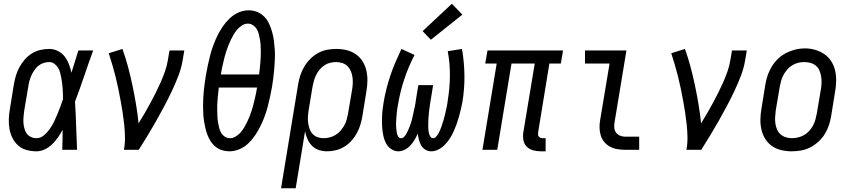

<svg xmlns="http://www.w3.org/2000/svg" viewBox="-20 -799 4540 1024"><path d="M175 8Q148 8 122 1Q96 -6 77 -23Q58 -40 46.5 -63Q35 -86 30.5 -111.5Q26 -137 27 -164.5Q28 -192 33 -219L54 -349Q58 -373 65 -396Q72 -419 83.5 -440.5Q95 -462 112 -481.5Q129 -501 150 -514Q171 -527 195 -532.5Q219 -538 243 -538Q267 -538 289 -527Q311 -516 325 -497.5Q339 -479 347.5 -457Q356 -435 361 -411Q370 -441 379.5 -470.5Q389 -500 398 -530H477Q452 -462 429 -393.5Q406 -325 380 -257Q384 -193 386 -128.5Q388 -64 391 0H312Q313 -27 313.5 -53.5Q314 -80 314 -107Q303 -86 289 -66Q275 -46 258 -29.5Q241 -13 219 -2.5Q197 8 175 8ZM175 -62Q196 -62 214 -77Q232 -92 245 -110.5Q258 -129 267.5 -148.5Q277 -168 285.5 -188.5Q294 -209 301.5 -229Q309 -249 316 -270Q316 -285 315.5 -299.5Q315 -314 314 -328.5Q313 -343 311 -357.5Q309 -372 306.5 -386Q304 -400 300 -414Q296 -428 288.5 -439.5Q281 -451 269 -459.5Q257 -468 243 -468Q227 -468 212 -463Q197 -458 184.5 -448Q172 -438 163 -424.5Q154 -411 147.5 -396.5Q141 -382 137 -367.5Q133 -353 131 -338L109 -208Q107 -192 105.5 -176Q104 -160 105 -144.5Q106 -129 110 -114Q114 -99 122.5 -87Q131 -75 145 -68.5Q159 -62 175 -62Z M641 0Q647 -33 646.5 -67Q646 -101 642.5 -134Q639 -167 634 -199.5Q629 -232 623 -264Q617 -296 610.5 -328Q604 -360 596 -391.5Q588 -423 579 -453.5Q570 -484 560 -515L633 -538Q650 -491 663 -442Q676 -393 686.5 -343Q697 -293 705.5 -242.5Q714 -192 719 -141Q736 -168 751.5 -195Q767 -222 782 -249.5Q797 -277 811 -305Q825 -333 837.5 -361.5Q850 -390 860 -418.5Q870 -447 875 -477L884 -530H963L954 -477Q947 -435 931 -393.5Q915 -352 896 -312Q877 -272 856 -232.5Q835 -193 813 -154Q791 -115 767.5 -76.5Q744 -38 720 0Z M1203 8Q1183 8 1164 2Q1145 -4 1130 -16Q1115 -28 1104.5 -44Q1094 -60 1087 -78Q1080 -96 1075.5 -115Q1071 -134 1068 -153.5Q1065 -173 1064 -193Q1063 -213 1063 -233.5Q1063 -254 1064 -274.5Q1065 -295 1067 -315.5Q1069 -336 1072 -356.5Q1075 -377 1078 -397Q1083 -424 1088.5 -451Q1094 -478 1101 -504.5Q1108 -531 1117.5 -557Q1127 -583 1139.5 -608.5Q1152 -634 1168 -657.5Q1184 -681 1205 -701Q1226 -721 1252.5 -732.5Q1279 -744 1306 -744Q1331 -744 1352.5 -735Q1374 -726 1390 -709.5Q1406 -693 1415.5 -672Q1425 -651 1431.5 -628Q1438 -605 1441 -581.5Q1444 -558 1445.5 -534Q1447 -510 1446 -485Q1445 -460 1443 -435.5Q1441 -411 1438 -386.5Q1435 -362 1431 -337Q1426 -311 1420.5 -284Q1415 -257 1408 -230.5Q1401 -204 1391.5 -178.5Q1382 -153 1369.5 -127.5Q1357 -102 1341 -78Q1325 -54 1304 -34Q1283 -14 1256.5 -3Q1230 8 1203 8ZM1158 -402H1362Q1364 -418 1365.5 -433.5Q1367 -449 1368.5 -464.5Q1370 -480 1370.5 -495.5Q1371 -511 1371 -526.5Q1371 -542 1370 -557.5Q1369 -573 1366.5 -587.5Q1364 -602 1360.5 -616.5Q1357 -631 1349.5 -643.5Q1342 -656 1329.5 -664.5Q1317 -673 1302 -673Q1286 -673 1271.5 -664Q1257 -655 1246 -642.5Q1235 -630 1226.5 -615.5Q1218 -601 1211 -586.5Q1204 -572 1198 -556.5Q1192 -541 1187 -526Q1182 -511 1178 -495.5Q1174 -480 1170.5 -464.5Q1167 -449 1163.5 -433.5Q1160 -418 1158 -402ZM1206 -62Q1222 -62 1237 -71Q1252 -80 1263 -92.5Q1274 -105 1282.5 -119.5Q1291 -134 1298 -148.5Q1305 -163 1311 -178Q1317 -193 1322 -208.5Q1327 -224 1331 -239.5Q1335 -255 1338.5 -270.5Q1342 -286 1345.5 -301.5Q1349 -317 1351 -332H1147Q1145 -317 1143.5 -301.5Q1142 -286 1140.5 -270.5Q1139 -255 1138.5 -239.5Q1138 -224 1138.5 -208.5Q1139 -193 1139.5 -178Q1140 -163 1142.5 -148Q1145 -133 1148.5 -118.5Q1152 -104 1159 -91.5Q1166 -79 1178.5 -70.5Q1191 -62 1206 -62Z M1479 205 1570 -349Q1574 -374 1582 -398Q1590 -422 1603 -444Q1616 -466 1635 -485Q1654 -504 1677 -516.5Q1700 -529 1724.5 -533.5Q1749 -538 1774 -538Q1802 -538 1829 -531.5Q1856 -525 1878 -509.5Q1900 -494 1914 -471.5Q1928 -449 1934 -422.5Q1940 -396 1939.5 -367.5Q1939 -339 1934 -311L1913 -181Q1909 -157 1902 -134Q1895 -111 1883.5 -89.5Q1872 -68 1855 -49Q1838 -30 1817 -17Q1796 -4 1772 2Q1748 8 1725 8Q1702 8 1680.5 1Q1659 -6 1644 -21.5Q1629 -37 1620 -57Q1611 -77 1607 -99L1557 205ZM1705 -62Q1721 -62 1737.5 -66Q1754 -70 1769 -79Q1784 -88 1795.5 -101Q1807 -114 1815.5 -129Q1824 -144 1828.5 -160Q1833 -176 1836 -192L1858 -322Q1861 -339 1861.5 -356.5Q1862 -374 1859.5 -390Q1857 -406 1850.5 -421Q1844 -436 1832.5 -447Q1821 -458 1805 -463Q1789 -468 1772 -468Q1757 -468 1740.5 -464Q1724 -460 1710 -450.5Q1696 -441 1685 -428Q1674 -415 1666.5 -400Q1659 -385 1654.5 -369.5Q1650 -354 1647 -338L1627 -217Q1624 -200 1622.5 -182Q1621 -164 1623 -147.5Q1625 -131 1630 -115Q1635 -99 1645.5 -86.5Q1656 -74 1672 -68Q1688 -62 1705 -62Z M2105 8Q2086 8 2069.5 -2Q2053 -12 2043 -27.5Q2033 -43 2028 -61Q2023 -79 2020.5 -98Q2018 -117 2017.5 -136.5Q2017 -156 2017.5 -175.5Q2018 -195 2020.5 -215Q2023 -235 2026 -254Q2032 -290 2041.5 -327Q2051 -364 2063 -399.5Q2075 -435 2090 -469.5Q2105 -504 2121 -538L2191 -506Q2159 -445 2136.5 -377.5Q2114 -310 2103 -243Q2101 -233 2099.5 -223.5Q2098 -214 2097 -204Q2096 -194 2095 -184Q2094 -174 2093.5 -164.5Q2093 -155 2092.5 -145Q2092 -135 2092.5 -125.5Q2093 -116 2094 -106.5Q2095 -97 2097 -88Q2099 -79 2104 -70.5Q2109 -62 2119 -62Q2129 -62 2136 -70Q2143 -78 2147.5 -86Q2152 -94 2156 -103Q2160 -112 2163.5 -120.5Q2167 -129 2170 -138Q2173 -147 2175.5 -156Q2178 -165 2180 -174Q2182 -183 2184 -192.5Q2186 -202 2188 -211Q2190 -220 2192 -229Q2194 -238 2195.5 -247Q2197 -256 2198 -265L2211 -345H2290L2277 -265Q2275 -256 2274 -247Q2273 -238 2271.5 -229Q2270 -220 2269 -210.5Q2268 -201 2267 -192Q2266 -183 2265.5 -174Q2265 -165 2264.5 -156Q2264 -147 2264 -138Q2264 -129 2264 -120Q2264 -111 2265 -102.5Q2266 -94 2268.5 -85.5Q2271 -77 2276 -69.5Q2281 -62 2290 -62Q2299 -62 2306 -70Q2313 -78 2317.5 -86Q2322 -94 2326 -102.5Q2330 -111 2333 -120Q2336 -129 2339 -138Q2342 -147 2344.5 -155.5Q2347 -164 2349.5 -173Q2352 -182 2354 -191Q2356 -200 2358 -209Q2360 -218 2362 -227Q2364 -236 2365.5 -245Q2367 -254 2368 -263Q2379 -330 2379.5 -395.5Q2380 -461 2368 -526L2444 -538Q2456 -468 2457 -397Q2458 -326 2446 -254Q2442 -234 2437.5 -214.5Q2433 -195 2427.5 -175.5Q2422 -156 2415 -136.5Q2408 -117 2399.5 -98Q2391 -79 2379.5 -61Q2368 -43 2353 -27.5Q2338 -12 2319 -2Q2300 8 2280 8Q2262 8 2248 -1Q2234 -10 2226 -24Q2218 -38 2214 -54.5Q2210 -71 2208 -87Q2201 -70 2191.5 -54Q2182 -38 2169.5 -24Q2157 -10 2139.5 -1Q2122 8 2105 8ZM2278 -587 2234 -633 2390 -779 2446 -721Z M2864 8Q2843 8 2823 2.5Q2803 -3 2789 -17Q2775 -31 2771.5 -51.5Q2768 -72 2771 -93L2832 -460H2708L2632 0H2553L2629 -460H2568L2580 -530H2983L2971 -460H2910L2850 -93Q2849 -87 2849.5 -81Q2850 -75 2854 -70.5Q2858 -66 2863.5 -64Q2869 -62 2875 -62H2890V8Z M3315 0Q3294 0 3273 -3.5Q3252 -7 3234 -16.5Q3216 -26 3203 -41.5Q3190 -57 3184 -76.5Q3178 -96 3177.5 -117.5Q3177 -139 3181 -160L3231 -460H3100V-530H3321L3258 -149Q3255 -134 3256 -119Q3257 -104 3265 -92.5Q3273 -81 3286.5 -75.5Q3300 -70 3315 -70H3389V0Z M3641 0Q3647 -33 3646.5 -67Q3646 -101 3642.5 -134Q3639 -167 3634 -199.5Q3629 -232 3623 -264Q3617 -296 3610.5 -328Q3604 -360 3596 -391.5Q3588 -423 3579 -453.5Q3570 -484 3560 -515L3633 -538Q3650 -491 3663 -442Q3676 -393 3686.5 -343Q3697 -293 3705.5 -242.5Q3714 -192 3719 -141Q3736 -168 3751.5 -195Q3767 -222 3782 -249.5Q3797 -277 3811 -305Q3825 -333 3837.5 -361.5Q3850 -390 3860 -418.5Q3870 -447 3875 -477L3884 -530H3963L3954 -477Q3947 -435 3931 -393.5Q3915 -352 3896 -312Q3877 -272 3856 -232.5Q3835 -193 3813 -154Q3791 -115 3767.5 -76.5Q3744 -38 3720 0Z M4202 8Q4174 8 4146.5 1.5Q4119 -5 4097.5 -20Q4076 -35 4061.5 -58Q4047 -81 4041 -107.5Q4035 -134 4035.5 -162.5Q4036 -191 4041 -219L4062 -349Q4066 -374 4074.5 -398.5Q4083 -423 4097 -445.5Q4111 -468 4130.5 -486.5Q4150 -505 4174 -517Q4198 -529 4223 -535Q4248 -541 4273 -541Q4302 -541 4328.5 -533Q4355 -525 4377 -510Q4399 -495 4413.5 -472Q4428 -449 4434 -422.5Q4440 -396 4439.5 -367.5Q4439 -339 4434 -311L4413 -181Q4409 -156 4401 -131.5Q4393 -107 4379 -84.5Q4365 -62 4345 -43.5Q4325 -25 4301.5 -13Q4278 -1 4252.5 3.5Q4227 8 4202 8ZM4204 -62Q4220 -62 4236.5 -66Q4253 -70 4268 -78.5Q4283 -87 4295 -100Q4307 -113 4315.5 -128.5Q4324 -144 4328.5 -160Q4333 -176 4336 -192L4358 -322Q4361 -339 4361.5 -356.5Q4362 -374 4359.5 -390.5Q4357 -407 4350.5 -422.5Q4344 -438 4331.5 -448.5Q4319 -459 4303 -463.5Q4287 -468 4269 -468Q4253 -468 4236.5 -464Q4220 -460 4205.5 -451Q4191 -442 4179.5 -429Q4168 -416 4159.5 -401Q4151 -386 4146.5 -370Q4142 -354 4139 -338L4117 -208Q4115 -191 4114 -173.5Q4113 -156 4115.5 -139.5Q4118 -123 4124.5 -108Q4131 -93 4143 -82.5Q4155 -72 4171 -67Q4187 -62 4204 -62Z"/></svg>

Font: Iosevka Slab
Style: Italic
Weight: 400
Italic angle: -9°
Monospace: yes
Designer: Belleve Invis
Foundry: Belleve Invis
Version: Version 11.1.0; ttfautohint (v1.8.3)